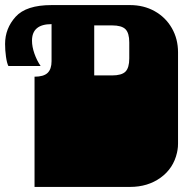

<svg xmlns="http://www.w3.org/2000/svg" viewBox="-28 -736 750 756"><path d="M108 -171V-172Q108 -185 108 -191Q108 -197 108 -209V-260Q108 -269 108 -273.5Q108 -278 108 -282.5Q108 -287 108 -296V-297Q108 -310 108 -316Q108 -322 108 -334V-434Q144 -434 159.5 -449Q175 -464 175 -495V-641Q98 -641 98 -576Q98 -552 107.5 -525Q117 -498 132 -476H5Q-1 -488 -4.5 -513Q-8 -538 -8 -563Q-8 -624 33.5 -670Q75 -716 175 -716H484Q538 -716 581 -692Q624 -668 648.5 -625.5Q673 -583 673 -530V-334Q673 -321 673 -315Q673 -309 673 -297V-296Q673 -287 673 -282.5Q673 -278 673 -273.5Q673 -269 673 -260V-209Q673 -196 673 -190Q673 -184 673 -172V-171Q673 -164 672.5 -157.5Q672 -151 671 -145.5Q670 -140 669 -135Q655 -73 604.5 -36.5Q554 0 484 0H108V-135Q108 -144 108 -148.5Q108 -153 108 -157.5Q108 -162 108 -171ZM481 -506V-569Q481 -606 466 -621Q451 -636 413 -636H343V-439H413Q451 -439 466 -454Q481 -469 481 -506Z"/></svg>

Font: Danfo
Style: Regular
Weight: 400
Version: Version 1.000;Glyphs 3.2 (3236)